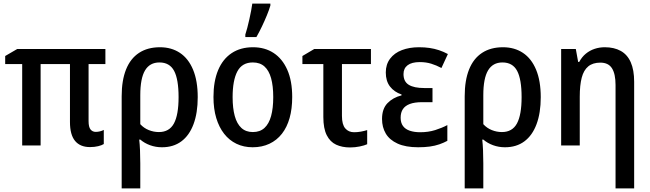

<svg xmlns="http://www.w3.org/2000/svg" viewBox="-20 -813 3632 1073"><path d="M515 -76Q527 -76 539 -79Q551 -82 560 -87V-8Q549 -1 528.5 4Q508 9 483 9Q428 9 399.5 -25.5Q371 -60 371 -131V-455H207V0H104V-455H9V-500L76 -539H569V-455H475V-136Q475 -103 486 -89.5Q497 -76 515 -76Z M1085 -270Q1085 -182 1061.5 -119Q1038 -56 993.5 -23Q949 10 885 10Q850 10 818.5 -1.5Q787 -13 764 -33H758Q761 -8 762.5 27.5Q764 63 764 100V240H660V-275Q660 -364 684.5 -425Q709 -486 757 -517.5Q805 -549 874 -549Q938 -549 985.5 -517.5Q1033 -486 1059 -423.5Q1085 -361 1085 -270ZM871 -464Q817 -464 790.5 -419.5Q764 -375 764 -281V-119Q784 -97 811.5 -86Q839 -75 868 -75Q926 -75 952 -123Q978 -171 978 -270Q978 -370 953 -417Q928 -464 871 -464Z M1613 -271Q1613 -205 1598.5 -153.5Q1584 -102 1555.5 -65.5Q1527 -29 1485.5 -9.5Q1444 10 1392 10Q1342 10 1301.5 -9.5Q1261 -29 1232.5 -65.5Q1204 -102 1188.5 -153.5Q1173 -205 1173 -271Q1173 -359 1199 -421Q1225 -483 1274.5 -516Q1324 -549 1394 -549Q1460 -549 1509 -517Q1558 -485 1585.5 -423Q1613 -361 1613 -271ZM1280 -270Q1280 -208 1292 -164.5Q1304 -121 1329 -98Q1354 -75 1393 -75Q1433 -75 1458 -98Q1483 -121 1495 -164.5Q1507 -208 1507 -270Q1507 -333 1495 -376Q1483 -419 1458 -441.5Q1433 -464 1393 -464Q1333 -464 1306.5 -414Q1280 -364 1280 -270ZM1351 -620Q1356 -635 1362 -657.5Q1368 -680 1373.5 -705Q1379 -730 1383.5 -753.5Q1388 -777 1390 -793H1491V-782Q1484 -758 1471.5 -727.5Q1459 -697 1444 -665.5Q1429 -634 1413 -606H1351Z M2053 -539V-455H1891V-165Q1891 -117 1909.5 -95.5Q1928 -74 1959 -74Q1978 -74 1997 -77.5Q2016 -81 2032 -86V-7Q2017 0 1990.5 5.5Q1964 11 1936 11Q1892 11 1858.5 -4.5Q1825 -20 1806 -57.5Q1787 -95 1787 -159V-455H1670V-500L1736 -539Z M2397 -321V-242H2339Q2297 -242 2270.5 -232Q2244 -222 2231.5 -203Q2219 -184 2219 -155Q2219 -127 2232 -109Q2245 -91 2270 -82.5Q2295 -74 2328 -74Q2374 -74 2412 -86Q2450 -98 2480 -114V-26Q2460 -15 2435.5 -6.5Q2411 2 2382 6Q2353 10 2317 10Q2247 10 2202 -10.5Q2157 -31 2136 -66.5Q2115 -102 2115 -148Q2115 -205 2145.5 -236.5Q2176 -268 2224 -280V-285Q2183 -299 2159.5 -329.5Q2136 -360 2136 -408Q2136 -453 2160 -485Q2184 -517 2226 -533Q2268 -549 2322 -549Q2353 -549 2380.5 -545Q2408 -541 2433.5 -532.5Q2459 -524 2483 -511L2447 -433Q2419 -448 2390 -457Q2361 -466 2326 -466Q2281 -466 2258 -448.5Q2235 -431 2235 -399Q2235 -357 2264.5 -339Q2294 -321 2351 -321Z M3002 -270Q3002 -182 2978.5 -119Q2955 -56 2910.5 -23Q2866 10 2802 10Q2767 10 2735.5 -1.5Q2704 -13 2681 -33H2675Q2678 -8 2679.5 27.5Q2681 63 2681 100V240H2577V-275Q2577 -364 2601.5 -425Q2626 -486 2674 -517.5Q2722 -549 2791 -549Q2855 -549 2902.5 -517.5Q2950 -486 2976 -423.5Q3002 -361 3002 -270ZM2788 -464Q2734 -464 2707.5 -419.5Q2681 -375 2681 -281V-119Q2701 -97 2728.5 -86Q2756 -75 2785 -75Q2843 -75 2869 -123Q2895 -171 2895 -270Q2895 -370 2870 -417Q2845 -464 2788 -464Z M3360 -549Q3412 -549 3449 -528.5Q3486 -508 3505 -465Q3524 -422 3524 -356V240H3420V-338Q3420 -400 3400 -431.5Q3380 -463 3335 -463Q3293 -463 3267.5 -442Q3242 -421 3231 -379Q3220 -337 3220 -273V0H3116V-539H3198L3211 -467H3217Q3232 -495 3254 -513Q3276 -531 3303 -540Q3330 -549 3360 -549Z"/></svg>

Font: Noto Sans Display SemiCondensed Medium
Style: Regular
Weight: 500
Width: 4
Designer: Monotype Design Team
Foundry: Monotype Imaging Inc.
Version: Version 2.003